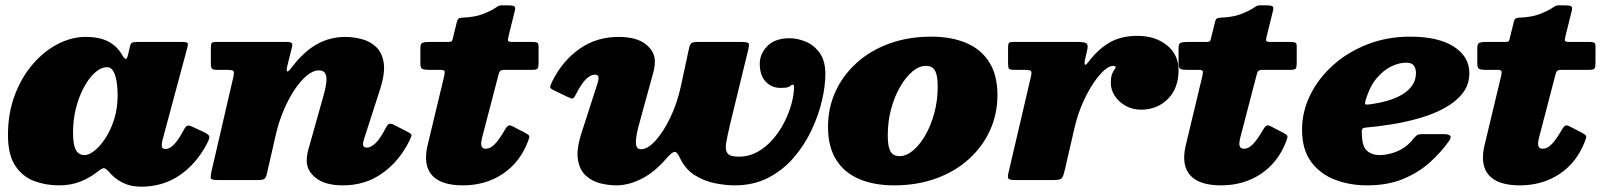

<svg xmlns="http://www.w3.org/2000/svg" viewBox="-20 -678 6048 723"><path d="M423 -320Q423 -270 409.8 -228.5Q396.5 -187 376.5 -156.8Q356.5 -126.5 335.5 -110.2Q314.5 -94 299 -94Q276.5 -94 265.8 -113Q255 -132 255 -180Q255 -226.5 266 -270.2Q277 -314 295.8 -349Q314.5 -384 337.5 -404.5Q360.5 -425 384 -425Q398 -425 406.5 -410.2Q415 -395.5 419 -371.5Q423 -347.5 423 -320ZM759 -136.5Q770 -157 768 -164.5Q766 -172 748 -180.5L707 -199.5Q692.5 -206.5 686 -205Q679.5 -203.5 670.5 -186Q658 -162.5 646.2 -147Q634.5 -131.5 623.8 -124.2Q613 -117 603 -117Q589 -117 589 -131Q589 -135 590 -140.8Q591 -146.5 592 -151L685 -497Q689 -511 686.5 -515.5Q684 -520 665 -520H496Q480.5 -520 476 -516.5Q471.5 -513 469.5 -504L463.5 -477Q458.5 -455 453.2 -456.2Q448 -457.5 441.5 -468.5Q421.5 -504 388.2 -521.5Q355 -539 302 -539Q250 -539 198.2 -512.5Q146.5 -486 104 -437Q61.5 -388 35.8 -320.2Q10 -252.5 10 -170Q10 -95 37.5 -53.8Q65 -12.5 108.8 3.8Q152.5 20 202 20Q246.5 20 282 6Q317.5 -8 346 -30.5Q360 -41.5 366.8 -44Q373.5 -46.5 381.5 -39.5Q384.5 -37 388 -33.5Q391.5 -30 396 -24.5Q415 -3.5 443.8 10.8Q472.5 25 511 25Q593.5 25 656.5 -18Q719.5 -61 759 -136.5Z M794 -520Q780.5 -520 777.2 -516Q774 -512 774 -498V-439Q774 -424 778 -419.5Q782 -415 797.5 -415H833Q856.5 -415 859.5 -410Q862.5 -405 858.5 -387L776 -31Q772 -12 774.2 -6Q776.5 0 802 0H951Q969.5 0 975.5 -4.5Q981.5 -9 985 -24L1018.5 -170.5Q1029.5 -218.5 1048 -262.2Q1066.5 -306 1089 -339.8Q1111.5 -373.5 1135.2 -393.2Q1159 -413 1181 -413Q1199 -413 1205.2 -400.5Q1211.5 -388 1208.5 -365Q1205.5 -342 1196 -310L1144 -125Q1140.5 -114 1137.8 -100.8Q1135 -87.5 1135 -73Q1135 -35 1169.8 -7.5Q1204.5 20 1272 20Q1355.5 20 1419.5 -25.5Q1483.5 -71 1521 -146.5Q1529.5 -163.5 1529.5 -169Q1529.5 -174.5 1512 -183L1461.5 -209Q1450 -214.5 1444 -210.8Q1438 -207 1433 -197Q1411.5 -155 1393.8 -138.5Q1376 -122 1361 -122Q1347 -122 1347 -136Q1347 -142 1351 -155L1411 -341Q1431 -403.5 1424.8 -442.2Q1418.5 -481 1395.2 -502.2Q1372 -523.5 1340.8 -531.2Q1309.5 -539 1280 -539Q1222 -539 1172.5 -511Q1123 -483 1080 -426Q1065.5 -407 1061.5 -409Q1057.5 -411 1062 -430L1079.5 -501Q1082.5 -512.5 1078 -516.2Q1073.5 -520 1060 -520Z M1594 -520Q1579 -520 1571 -517Q1563 -514 1563 -497.5V-437.5Q1563 -421.5 1570.8 -418.2Q1578.5 -415 1593 -415H1638Q1654 -415 1654.5 -408.5Q1655 -402 1652.5 -391L1589 -126Q1573.5 -54 1607.8 -17Q1642 20 1723 20Q1808 20 1872.8 -23Q1937.5 -66 1968 -145Q1974 -160.5 1973 -165.2Q1972 -170 1958 -177.5L1910 -202.5Q1898 -208.5 1892.5 -204Q1887 -199.5 1881 -189Q1861 -154 1844 -136Q1827 -118 1810 -118Q1798 -118 1794.5 -125Q1791 -132 1792.2 -142.2Q1793.5 -152.5 1796 -162L1857 -396Q1859.5 -406.5 1863.5 -410.8Q1867.5 -415 1881 -415H1984Q2001 -415 2004.5 -420Q2008 -425 2008 -442V-503Q2008 -515 2002.5 -517.5Q1997 -520 1986 -520H1912Q1895 -520 1893.2 -524.2Q1891.5 -528.5 1895 -542L1919 -639Q1922 -652.5 1915 -655.2Q1908 -658 1889.5 -658Q1873.5 -658 1867 -657.8Q1860.5 -657.5 1855.8 -655Q1851 -652.5 1841 -645.5Q1826.5 -636 1797.5 -624.8Q1768.5 -613.5 1721 -611.5Q1711 -611 1706.8 -607.8Q1702.5 -604.5 1700.5 -596L1686.5 -539Q1684 -527.5 1682 -523.8Q1680 -520 1665 -520Z M2060.5 -373.5Q2052 -356.5 2051.5 -350.5Q2051 -344.5 2068.5 -336.5L2115.5 -314Q2131.5 -306.5 2136 -306.8Q2140.5 -307 2148.5 -322.5Q2170 -364.5 2187.5 -380.8Q2205 -397 2220 -397Q2234 -397 2234 -383Q2234 -377 2230 -364L2170 -178Q2150 -116 2156.2 -77Q2162.5 -38 2185.8 -16.8Q2209 4.5 2240.2 12.2Q2271.5 20 2301 20Q2347.5 20 2396.8 -5.2Q2446 -30.5 2489.5 -81.5Q2509.5 -104.5 2519.2 -106Q2529 -107.5 2539 -86Q2559.5 -41.5 2595.5 -18.8Q2631.5 4 2672.2 12Q2713 20 2747 20Q2817.5 20 2872.8 -8.5Q2928 -37 2968.5 -84Q3009 -131 3035.5 -187Q3062 -243 3075 -298.5Q3088 -354 3088 -399Q3088 -449.5 3066.5 -479Q3045 -508.5 3014 -521.2Q2983 -534 2954 -534Q2898.5 -534 2869.8 -504.8Q2841 -475.5 2841 -438Q2841 -394.5 2863.2 -370.8Q2885.5 -347 2919 -347Q2940 -347 2947.8 -350Q2955.5 -353 2958 -356Q2960.5 -359 2966 -359Q2968.5 -359 2969.2 -356.8Q2970 -354.5 2970 -350Q2970 -323.5 2961 -289.2Q2952 -255 2934.5 -219.8Q2917 -184.5 2891.5 -154.8Q2866 -125 2833.2 -106.5Q2800.5 -88 2761 -88Q2729 -88 2719.5 -100.8Q2710 -113.5 2714.5 -140.2Q2719 -167 2729 -209L2796.5 -486.5Q2802 -508 2799.5 -514Q2797 -520 2770.5 -520H2607.5Q2588.5 -520 2583.2 -515.2Q2578 -510.5 2574.5 -495.5L2544 -353.5Q2530 -289 2504 -235Q2478 -181 2448.5 -148.5Q2419 -116 2394 -116Q2374 -116 2374.5 -143.5Q2375 -171 2389 -219L2437 -394Q2440.5 -405.5 2443.2 -418.8Q2446 -432 2446 -446Q2446 -484.5 2411.2 -511.8Q2376.5 -539 2309 -539Q2225.5 -539 2161.8 -493.8Q2098 -448.5 2060.5 -373.5Z M3098 -200Q3098 -125 3128.8 -76.2Q3159.5 -27.5 3215.5 -3.8Q3271.5 20 3347 20Q3433.5 20 3505 -6Q3576.5 -32 3628.2 -78.8Q3680 -125.5 3708 -187.2Q3736 -249 3736 -320Q3736 -395 3705.2 -443.8Q3674.5 -492.5 3618.5 -516.2Q3562.5 -540 3487 -540Q3400.5 -540 3329 -514Q3257.5 -488 3205.8 -441.2Q3154 -394.5 3126 -333Q3098 -271.5 3098 -200ZM3323 -170Q3323 -220.5 3335.5 -267Q3348 -313.5 3369 -350.2Q3390 -387 3415.5 -408.5Q3441 -430 3467 -430Q3481.5 -430 3491.2 -423.2Q3501 -416.5 3506 -399.2Q3511 -382 3511 -350Q3511 -300 3498.5 -253.2Q3486 -206.5 3465 -169.8Q3444 -133 3418.5 -111.5Q3393 -90 3367 -90Q3352.5 -90 3342.8 -96.8Q3333 -103.5 3328 -120.8Q3323 -138 3323 -170Z M3793 -520Q3781.5 -520 3778.8 -515.5Q3776 -511 3776 -499.5V-441Q3776 -424.5 3779.2 -419.8Q3782.5 -415 3799 -415H3837Q3859 -415 3862.5 -410Q3866 -405 3861.5 -387L3777 -25Q3773 -8.5 3778.8 -4.2Q3784.5 0 3806 0H3948Q3973.5 0 3979 -7.8Q3984.5 -15.5 3989 -35L4025.5 -193.5Q4037.5 -245.5 4056.5 -288.8Q4075.5 -332 4096.8 -363.8Q4118 -395.5 4137.5 -412.8Q4157 -430 4171 -430Q4181 -430 4181 -425Q4181 -421.5 4176.5 -416Q4172 -410.5 4167.5 -398.8Q4163 -387 4163 -365Q4163 -339.5 4178.2 -316.5Q4193.5 -293.5 4219.2 -279.2Q4245 -265 4277 -265Q4337 -265 4377.5 -305Q4418 -345 4418 -414Q4418 -472.5 4374 -507.8Q4330 -543 4263 -543Q4201.5 -543 4158.2 -517.8Q4115 -492.5 4082.5 -449.5Q4067 -429 4064.8 -435.2Q4062.5 -441.5 4067 -459L4074.5 -492Q4078.5 -511 4069.8 -515.5Q4061 -520 4041 -520Z M4449 -520Q4434 -520 4426 -517Q4418 -514 4418 -497.5V-437.5Q4418 -421.5 4425.8 -418.2Q4433.5 -415 4448 -415H4493Q4509 -415 4509.5 -408.5Q4510 -402 4507.5 -391L4444 -126Q4428.5 -54 4462.8 -17Q4497 20 4578 20Q4663 20 4727.8 -23Q4792.5 -66 4823 -145Q4829 -160.5 4828 -165.2Q4827 -170 4813 -177.5L4765 -202.5Q4753 -208.5 4747.5 -204Q4742 -199.5 4736 -189Q4716 -154 4699 -136Q4682 -118 4665 -118Q4653 -118 4649.5 -125Q4646 -132 4647.2 -142.2Q4648.5 -152.5 4651 -162L4712 -396Q4714.5 -406.5 4718.5 -410.8Q4722.5 -415 4736 -415H4839Q4856 -415 4859.5 -420Q4863 -425 4863 -442V-503Q4863 -515 4857.5 -517.5Q4852 -520 4841 -520H4767Q4750 -520 4748.2 -524.2Q4746.5 -528.5 4750 -542L4774 -639Q4777 -652.5 4770 -655.2Q4763 -658 4744.5 -658Q4728.5 -658 4722 -657.8Q4715.5 -657.5 4710.8 -655Q4706 -652.5 4696 -645.5Q4681.5 -636 4652.5 -624.8Q4623.5 -613.5 4576 -611.5Q4566 -611 4561.8 -607.8Q4557.5 -604.5 4555.5 -596L4541.5 -539Q4539 -527.5 4537 -523.8Q4535 -520 4520 -520Z M4883 -190Q4883 -114.5 4917.5 -68.2Q4952 -22 5007.8 -1Q5063.5 20 5128 20Q5205 20 5262.8 -3.8Q5320.5 -27.5 5362.8 -65.2Q5405 -103 5435 -145Q5446 -160 5441.2 -166.5Q5436.5 -173 5414.5 -173H5337.5Q5321 -173 5315 -168.2Q5309 -163.5 5302.5 -155.5Q5284 -132 5261.8 -118.8Q5239.5 -105.5 5216.8 -99.8Q5194 -94 5175 -94Q5146 -94 5127 -110.5Q5108 -127 5108 -182.5Q5108 -190 5110.5 -193.2Q5113 -196.5 5122 -197.5Q5169.5 -201.5 5223.2 -210.2Q5277 -219 5328.2 -234Q5379.5 -249 5421.2 -272Q5463 -295 5488 -327.2Q5513 -359.5 5513 -403Q5513 -464.5 5454.8 -502.2Q5396.5 -540 5290 -540Q5203.5 -540 5129.2 -511Q5055 -482 4999.8 -432.5Q4944.5 -383 4913.8 -320.2Q4883 -257.5 4883 -190ZM5133.5 -284.5Q5123 -283 5121 -286.2Q5119 -289.5 5122.5 -301Q5137.5 -351.5 5163.2 -382.5Q5189 -413.5 5218.8 -427.8Q5248.5 -442 5275 -442Q5297 -442 5304.5 -430.2Q5312 -418.5 5312 -404Q5312 -377 5298 -356.5Q5284 -336 5259.2 -321.5Q5234.5 -307 5202.2 -298Q5170 -289 5133.5 -284.5Z M5574 -520Q5559 -520 5551 -517Q5543 -514 5543 -497.5V-437.5Q5543 -421.5 5550.8 -418.2Q5558.5 -415 5573 -415H5618Q5634 -415 5634.5 -408.5Q5635 -402 5632.5 -391L5569 -126Q5553.5 -54 5587.8 -17Q5622 20 5703 20Q5788 20 5852.8 -23Q5917.5 -66 5948 -145Q5954 -160.5 5953 -165.2Q5952 -170 5938 -177.5L5890 -202.5Q5878 -208.5 5872.5 -204Q5867 -199.5 5861 -189Q5841 -154 5824 -136Q5807 -118 5790 -118Q5778 -118 5774.5 -125Q5771 -132 5772.2 -142.2Q5773.5 -152.5 5776 -162L5837 -396Q5839.5 -406.5 5843.5 -410.8Q5847.5 -415 5861 -415H5964Q5981 -415 5984.5 -420Q5988 -425 5988 -442V-503Q5988 -515 5982.5 -517.5Q5977 -520 5966 -520H5892Q5875 -520 5873.2 -524.2Q5871.5 -528.5 5875 -542L5899 -639Q5902 -652.5 5895 -655.2Q5888 -658 5869.5 -658Q5853.5 -658 5847 -657.8Q5840.5 -657.5 5835.8 -655Q5831 -652.5 5821 -645.5Q5806.5 -636 5777.5 -624.8Q5748.5 -613.5 5701 -611.5Q5691 -611 5686.8 -607.8Q5682.5 -604.5 5680.5 -596L5666.5 -539Q5664 -527.5 5662 -523.8Q5660 -520 5645 -520Z"/></svg>

Font: Besley Black
Style: Italic
Weight: 900
Italic angle: -13°
Designer: Owen Earl
Foundry: indestructible type*
Version: Version 2.001